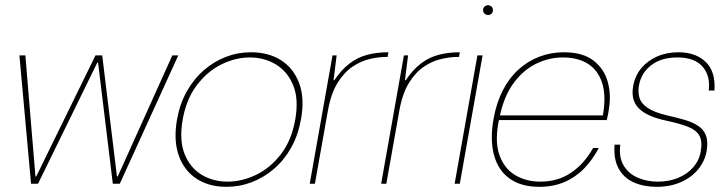

<svg xmlns="http://www.w3.org/2000/svg" viewBox="-20 -710 2800 742"><path d="M100 0 55 -496H78L117 -28H120L349 -496H375L432 -28H435L646 -496H669L443 0H416L359 -468H356L127 0Z M855 12Q788 12 740 -19Q692 -50 671 -108.5Q650 -167 664 -248Q675 -309 702 -357Q729 -405 767.5 -438.5Q806 -472 852.5 -490Q899 -508 950 -508Q1018 -508 1066.5 -477Q1115 -446 1136.5 -387.5Q1158 -329 1143 -248Q1132 -187 1105 -139Q1078 -91 1039 -57.5Q1000 -24 953 -6Q906 12 855 12ZM859 -8Q915 -8 970 -34.5Q1025 -61 1066 -114.5Q1107 -168 1121 -248Q1135 -327 1113 -380.5Q1091 -434 1046 -461Q1001 -488 946 -488Q890 -488 835.5 -461Q781 -434 740.5 -380.5Q700 -327 686 -248Q672 -168 693.5 -114.5Q715 -61 759.5 -34.5Q804 -8 859 -8Z M1177 0 1265 -496H1281L1269 -400H1272Q1299 -440 1330 -464Q1361 -488 1398.5 -498Q1436 -508 1481 -508L1478 -490H1472Q1445 -490 1411 -482.5Q1377 -475 1344 -453.5Q1311 -432 1285 -390.5Q1259 -349 1247 -281L1197 0Z M1453 0 1541 -496H1557L1545 -400H1548Q1575 -440 1606 -464Q1637 -488 1674.5 -498Q1712 -508 1757 -508L1754 -490H1748Q1721 -490 1687 -482.5Q1653 -475 1620 -453.5Q1587 -432 1561 -390.5Q1535 -349 1523 -281L1473 0Z M1737 0 1825 -496H1845L1757 0ZM1866 -652Q1859 -652 1853 -657Q1847 -662 1847 -671Q1847 -680 1853 -685Q1859 -690 1866 -690Q1873 -690 1879 -685Q1885 -680 1885 -671Q1885 -662 1879.5 -657Q1874 -652 1866 -652Z M2064 12Q1993 12 1948.5 -20.5Q1904 -53 1888.5 -113Q1873 -173 1888 -254Q1899 -314 1923.5 -361.5Q1948 -409 1984 -441.5Q2020 -474 2064.5 -491Q2109 -508 2159 -508Q2232 -508 2273.5 -476Q2315 -444 2329 -392.5Q2343 -341 2332 -282Q2331 -272 2329 -264.5Q2327 -257 2325 -246H1898L1901 -264H2310Q2323 -340 2307 -389.5Q2291 -439 2252 -463.5Q2213 -488 2155 -488Q2103 -488 2053.5 -464.5Q2004 -441 1966 -390.5Q1928 -340 1911 -259L1909 -250Q1891 -166 1909.5 -112.5Q1928 -59 1970.5 -33.5Q2013 -8 2068 -8Q2136 -8 2187 -42.5Q2238 -77 2272 -138H2294Q2271 -94 2238.5 -60Q2206 -26 2162.5 -7Q2119 12 2064 12Z M2518 12Q2468 12 2429.5 -5Q2391 -22 2371 -58Q2351 -94 2355 -151H2377Q2371 -101 2391 -69Q2411 -37 2446.5 -22.5Q2482 -8 2522 -8Q2565 -8 2600.5 -22.5Q2636 -37 2659 -63.5Q2682 -90 2688 -124Q2695 -164 2683 -185.5Q2671 -207 2640 -219.5Q2609 -232 2558 -243Q2519 -251 2492 -263Q2465 -275 2449 -291Q2433 -307 2427.5 -328.5Q2422 -350 2427 -378Q2434 -417 2458 -446Q2482 -475 2519 -491.5Q2556 -508 2602 -508Q2668 -508 2707 -471Q2746 -434 2741 -360H2719Q2726 -417 2695 -452.5Q2664 -488 2598 -488Q2535 -488 2496 -457.5Q2457 -427 2449 -378Q2445 -353 2451.5 -331.5Q2458 -310 2483 -293Q2508 -276 2558 -264Q2594 -256 2625 -247Q2656 -238 2677.5 -224Q2699 -210 2708 -187Q2717 -164 2711 -127Q2704 -87 2678 -55.5Q2652 -24 2611 -6Q2570 12 2518 12Z"/></svg>

Font: DM Sans 36pt Thin
Style: Italic
Weight: 250
Italic angle: -10°
Designer: Colophon Foundry, Jonny Pinhorn
Foundry: Colophon Foundry
Version: Version 4.004;gftools[0.9.30]